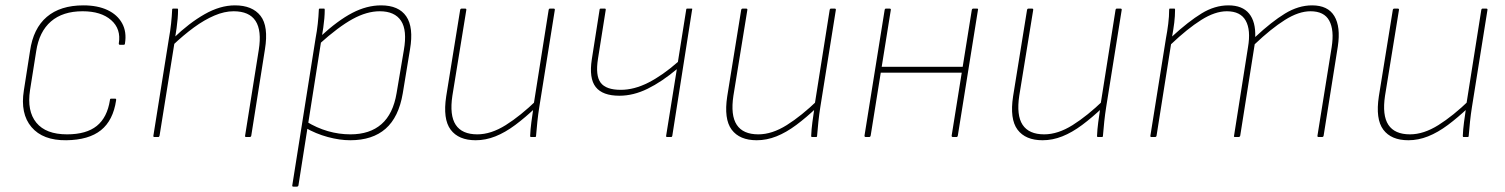

<svg xmlns="http://www.w3.org/2000/svg" viewBox="-20 -511 5612 716"><path d="M227 12Q140 13 97.5 -37Q55 -87 69 -174L92 -321Q104 -405 154.5 -448Q205 -491 291 -491Q344 -491 381 -473.5Q418 -456 435.5 -424Q453 -392 446 -349Q446 -344 441 -344H427Q423 -344 423 -349Q432 -403 394.5 -436Q357 -469 288 -469Q214 -469 170 -431Q126 -393 115 -320L92 -175Q80 -97 115.5 -53.5Q151 -10 230 -10Q302 -10 341 -41.5Q380 -73 390 -138Q390 -143 394 -143H410Q414 -143 413 -137Q402 -62 356.5 -25.5Q311 11 227 12Z M898 0Q893 0 894 -5L945 -325Q968 -469 851 -469Q817 -469 779.5 -453Q742 -437 703 -408.5Q664 -380 623 -341L627 -369Q685 -425 743 -458Q801 -491 856 -491Q921 -491 951.5 -452Q982 -413 968 -327L917 -5Q916 0 911 0ZM556 0Q551 0 552 -5L610 -368Q615 -395 618 -423Q621 -451 622 -475Q622 -479 626 -479H641Q644 -479 644 -475Q644 -459 642.5 -441.5Q641 -424 638.5 -406Q636 -388 633 -370L632 -360L575 -5Q574 -2 573 -1Q572 0 569 0Z M1286 12Q1247 12 1202.5 0Q1158 -12 1118 -35L1122 -58Q1161 -34 1202.5 -22Q1244 -10 1287 -10Q1359 -10 1402.5 -48Q1446 -86 1459 -164L1486 -324Q1499 -398 1475.5 -433.5Q1452 -469 1396 -469Q1348 -469 1295 -440Q1242 -411 1171 -347L1175 -375Q1240 -435 1294 -463Q1348 -491 1401 -491Q1467 -491 1495 -450Q1523 -409 1509 -327L1482 -163Q1467 -74 1418 -31Q1369 12 1286 12ZM1074 185Q1069 185 1070 180L1157 -369Q1162 -395 1165 -422.5Q1168 -450 1169 -475Q1169 -479 1173 -479H1188Q1191 -479 1191 -475Q1191 -459 1189.5 -442Q1188 -425 1185.5 -407.5Q1183 -390 1180 -373L1178 -360L1093 180Q1092 185 1087 185Z M1754 12Q1690 12 1660.5 -27.5Q1631 -67 1644 -152L1696 -474Q1697 -479 1702 -479H1714Q1720 -479 1719 -474L1667 -154Q1656 -81 1679.5 -45.5Q1703 -10 1760 -10Q1811 -10 1866 -44.5Q1921 -79 1982 -138L1978 -110Q1939 -73 1901.5 -45Q1864 -17 1827.5 -2.5Q1791 12 1754 12ZM1960 0Q1957 0 1957 -4Q1958 -29 1961.5 -55Q1965 -81 1969 -108L1970 -120L2026 -474Q2027 -479 2031 -479H2044Q2050 -479 2049 -474L1991 -111Q1987 -86 1984 -58Q1981 -30 1979 -4Q1979 0 1975 0Z M2467 0Q2464 0 2464 -4L2504 -253Q2448 -206 2395 -180Q2342 -154 2290 -154Q2227 -154 2201.5 -186.5Q2176 -219 2187 -290L2216 -475Q2216 -479 2221 -479H2235Q2239 -479 2239 -475L2210 -292Q2200 -229 2220 -202.5Q2240 -176 2295 -176Q2345 -176 2398 -203Q2451 -230 2508 -280L2539 -475Q2539 -479 2543 -479H2559Q2563 -479 2561 -475L2487 -4Q2486 0 2483 0Z M2802 12Q2738 12 2708.5 -27.5Q2679 -67 2692 -152L2744 -474Q2745 -479 2750 -479H2762Q2768 -479 2767 -474L2715 -154Q2704 -81 2727.5 -45.5Q2751 -10 2808 -10Q2859 -10 2914 -44.5Q2969 -79 3030 -138L3026 -110Q2987 -73 2949.5 -45Q2912 -17 2875.5 -2.5Q2839 12 2802 12ZM3008 0Q3005 0 3005 -4Q3006 -29 3009.5 -55Q3013 -81 3017 -108L3018 -120L3074 -474Q3075 -479 3079 -479H3092Q3098 -479 3097 -474L3039 -111Q3035 -86 3032 -58Q3029 -30 3027 -4Q3027 0 3023 0Z M3534 0Q3528 0 3529 -6L3604 -474Q3605 -479 3610 -479H3623Q3629 -479 3627 -474L3552 -6Q3551 0 3547 0ZM3209 0Q3203 0 3204 -6L3279 -474Q3280 -479 3284 -479H3297Q3303 -479 3302 -474L3227 -6Q3226 0 3221 0ZM3259 -240 3262 -262H3575L3571 -240Z M3868 12Q3804 12 3774.5 -27.5Q3745 -67 3758 -152L3810 -474Q3811 -479 3816 -479H3828Q3834 -479 3833 -474L3781 -154Q3770 -81 3793.5 -45.5Q3817 -10 3874 -10Q3925 -10 3980 -44.5Q4035 -79 4096 -138L4092 -110Q4053 -73 4015.5 -45Q3978 -17 3941.5 -2.5Q3905 12 3868 12ZM4074 0Q4071 0 4071 -4Q4072 -29 4075.5 -55Q4079 -81 4083 -108L4084 -120L4140 -474Q4141 -479 4145 -479H4158Q4164 -479 4163 -474L4105 -111Q4101 -86 4098 -58Q4095 -30 4093 -4Q4093 0 4089 0Z M4274 0Q4269 0 4270 -5L4328 -368Q4333 -394 4336.5 -422Q4340 -450 4340 -475Q4340 -479 4343 -479H4359Q4362 -479 4362 -475Q4362 -451 4359 -426.5Q4356 -402 4351 -375Q4412 -431 4461 -461Q4510 -491 4561 -491Q4613 -491 4638 -460.5Q4663 -430 4661 -373Q4722 -430 4772 -460.5Q4822 -491 4873 -491Q4932 -491 4956 -451Q4980 -411 4969 -338L4916 -5Q4915 0 4910 0H4898Q4892 0 4893 -5L4946 -335Q4956 -399 4937 -434Q4918 -469 4867 -469Q4823 -469 4771.5 -436.5Q4720 -404 4659 -346L4605 -5Q4604 -2 4602.5 -1Q4601 0 4599 0H4586Q4580 0 4582 -5L4634 -335Q4645 -399 4625.5 -434Q4606 -469 4555 -469Q4511 -469 4459.5 -436.5Q4408 -404 4347 -346L4293 -5Q4292 0 4287 0Z M5232 12Q5168 12 5138.5 -27.5Q5109 -67 5122 -152L5174 -474Q5175 -479 5180 -479H5192Q5198 -479 5197 -474L5145 -154Q5134 -81 5157.5 -45.5Q5181 -10 5238 -10Q5289 -10 5344 -44.5Q5399 -79 5460 -138L5456 -110Q5417 -73 5379.5 -45Q5342 -17 5305.5 -2.5Q5269 12 5232 12ZM5438 0Q5435 0 5435 -4Q5436 -29 5439.5 -55Q5443 -81 5447 -108L5448 -120L5504 -474Q5505 -479 5509 -479H5522Q5528 -479 5527 -474L5469 -111Q5465 -86 5462 -58Q5459 -30 5457 -4Q5457 0 5453 0Z"/></svg>

Font: Sofia Sans Thin
Style: Italic
Weight: 250
Italic angle: -9°
Version: Version 4.100-B